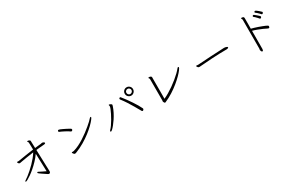

<svg xmlns="http://www.w3.org/2000/svg" viewBox="181 -2196 5638 3725"><g transform="rotate(-30 3000.0 -334.0)"><path d="M599 -425 612 -27Q573 -46 535.5 -63.5Q498 -81 464 -100Q460 -103 454 -103Q441 -103 441 -90Q441 -86 444.5 -81Q448 -76 463 -64.5Q478 -53 511 -30.5Q544 -8 603 31Q610 35 616.5 38.5Q623 42 630 42Q632 42 640 39.5Q648 37 655 28Q662 19 662 1L646 -483Q690 -488 736 -492Q782 -496 831 -500Q842 -502 851 -506Q860 -510 860 -519Q860 -532 843 -540.5Q826 -549 815 -550H812Q804 -550 795.5 -547Q787 -544 779 -543Q743 -540 709.5 -536.5Q676 -533 644 -529Q643 -583 641.5 -619.5Q640 -656 640 -662V-679Q640 -695 634 -702.5Q628 -710 617 -714Q614 -716 604.5 -718.5Q595 -721 587 -721Q574 -721 574 -713V-712Q574 -705 582.5 -698Q591 -691 591 -671Q591 -667 592.5 -624.5Q594 -582 595 -523Q507 -512 424.5 -498.5Q342 -485 250 -470Q245 -469 241 -469Q237 -469 233 -469Q226 -469 220.5 -469.5Q215 -470 212 -470Q208 -470 207 -469Q202 -467 202 -461Q202 -459 206 -449Q210 -439 219.5 -430.5Q229 -422 244 -422Q251 -422 258 -424Q265 -426 273 -427Q338 -439 411.5 -451Q485 -463 569 -474Q541 -427 501 -378.5Q461 -330 416 -284Q371 -238 326 -198.5Q281 -159 241.5 -128.5Q202 -98 175 -81Q155 -70 155 -59Q155 -57 157 -55Q160 -52 166 -52Q177 -52 209.5 -69.5Q242 -87 288.5 -119.5Q335 -152 388.5 -198Q442 -244 496.5 -301Q551 -358 599 -425Z M1418 -455Q1429 -455 1437.5 -464Q1446 -473 1446 -484Q1446 -496 1435 -503Q1425 -510 1402.5 -522.5Q1380 -535 1351.5 -549.5Q1323 -564 1294.5 -577.5Q1266 -591 1244.5 -599.5Q1223 -608 1215 -608Q1205 -608 1198.5 -601Q1192 -594 1192 -585Q1192 -572 1206 -566Q1225 -559 1253 -545.5Q1281 -532 1310.5 -516.5Q1340 -501 1365.5 -485.5Q1391 -470 1406 -459Q1411 -455 1418 -455ZM1241 -54Q1253 -45 1263 -45Q1271 -45 1292 -53Q1395 -93 1485.5 -147Q1576 -201 1649.5 -258Q1723 -315 1775.5 -366.5Q1828 -418 1856.5 -455Q1885 -492 1885 -503Q1885 -513 1876 -513Q1864 -513 1851 -497Q1838 -480 1805.5 -449.5Q1773 -419 1726.5 -380Q1680 -341 1625 -299.5Q1570 -258 1509.5 -219.5Q1449 -181 1389 -151.5Q1329 -122 1273 -106Q1263 -103 1255 -102Q1247 -101 1242 -101Q1237 -101 1233.5 -101.5Q1230 -102 1227 -102Q1222 -102 1219 -99Q1216 -96 1216 -93Q1216 -85 1225 -73.5Q1234 -62 1241 -54Z M2769 -476Q2807 -476 2834 -503.5Q2861 -531 2861 -570Q2861 -608 2834 -635Q2807 -662 2769 -662Q2730 -662 2703 -635Q2676 -608 2676 -570Q2676 -531 2703 -503.5Q2730 -476 2769 -476ZM2769 -512Q2746 -512 2729 -529Q2712 -546 2712 -570Q2712 -593 2729 -609.5Q2746 -626 2769 -626Q2792 -626 2809 -609.5Q2826 -593 2826 -570Q2826 -546 2809 -529Q2792 -512 2769 -512ZM2542 -520Q2592 -455 2632.5 -392Q2673 -329 2712 -262.5Q2751 -196 2794 -119Q2801 -108 2811 -108Q2822 -108 2831.5 -118.5Q2841 -129 2841 -141Q2841 -145 2839 -151Q2821 -191 2791.5 -240.5Q2762 -290 2726 -344Q2690 -398 2651.5 -451Q2613 -504 2575 -550Q2569 -557 2562 -557Q2553 -557 2545 -550Q2537 -543 2537 -533Q2537 -525 2542 -520ZM2079 -68Q2090 -68 2114.5 -90.5Q2139 -113 2171.5 -153Q2204 -193 2238.5 -245Q2273 -297 2304 -357.5Q2335 -418 2356 -481Q2362 -498 2362 -506Q2362 -514 2351.5 -522.5Q2341 -531 2328 -536.5Q2315 -542 2307 -542Q2306 -542 2302 -541Q2298 -540 2298 -533Q2298 -528 2301 -522Q2304 -516 2304 -506Q2304 -490 2289 -451.5Q2274 -413 2249 -364Q2224 -315 2194.5 -263.5Q2165 -212 2134.5 -169Q2104 -126 2079 -102Q2068 -91 2068 -80Q2068 -68 2079 -68Z M3240 -73V-70Q3241 -68 3244.5 -58Q3248 -48 3255 -39Q3262 -30 3272 -30Q3274 -30 3276 -30.5Q3278 -31 3280 -32Q3375 -73 3459.5 -127Q3544 -181 3614 -238.5Q3684 -296 3735.5 -348Q3787 -400 3815 -438Q3843 -476 3843 -489Q3843 -502 3831 -502Q3821 -502 3811 -489Q3783 -453 3738.5 -410Q3694 -367 3639.5 -322.5Q3585 -278 3525.5 -236Q3466 -194 3407 -159Q3348 -124 3295 -101Q3295 -126 3295.5 -167Q3296 -208 3296 -257Q3296 -306 3296 -355.5Q3296 -405 3296 -448Q3296 -491 3296 -519Q3296 -547 3296 -553Q3296 -561 3296.5 -567Q3297 -573 3297 -578Q3297 -595 3285 -603Q3273 -611 3260 -613Q3247 -615 3242 -615Q3228 -615 3228 -607Q3228 -595 3235.5 -590Q3243 -585 3243 -566V-98Q3243 -91 3241.5 -84Q3240 -77 3240 -73Z M4790 -379H4787Q4635 -374 4484.5 -364Q4334 -354 4194 -346H4190Q4180 -346 4171 -347.5Q4162 -349 4155 -349Q4151 -349 4149 -348Q4144 -346 4144 -340Q4144 -336 4149 -325.5Q4154 -315 4165 -306Q4176 -297 4193 -297Q4198 -297 4202.5 -297Q4207 -297 4213 -298Q4329 -308 4485 -317.5Q4641 -327 4821 -328Q4834 -328 4848.5 -333.5Q4863 -339 4863 -349Q4863 -351 4862.5 -351.5Q4862 -352 4862 -353Q4859 -361 4846.5 -367Q4834 -373 4818 -376Q4802 -379 4790 -379Z M5371 2V7Q5372 10 5374.5 21.5Q5377 33 5384 43Q5391 53 5403 53Q5404 53 5405.5 52.5Q5407 52 5408 52Q5415 50 5419.5 37.5Q5424 25 5424 11Q5424 6 5424 -32Q5424 -70 5424.5 -128.5Q5425 -187 5425 -256.5Q5425 -326 5425 -394Q5472 -382 5525.5 -361.5Q5579 -341 5628.5 -319.5Q5678 -298 5709 -281Q5725 -273 5732 -273Q5746 -273 5750.5 -287.5Q5755 -302 5755 -306Q5755 -318 5746 -324Q5736 -332 5708.5 -344Q5681 -356 5644.5 -370Q5608 -384 5568 -398Q5528 -412 5490.5 -423Q5453 -434 5425 -441Q5426 -504 5426 -546Q5426 -588 5426 -613V-673Q5426 -687 5423 -695.5Q5420 -704 5404 -710Q5396 -712 5389 -713.5Q5382 -715 5376 -715Q5363 -715 5361 -707V-706Q5361 -702 5364.5 -698Q5368 -694 5369 -691Q5376 -679 5376 -667L5375 -22Q5375 -18 5373 -12Q5371 -6 5371 2ZM5758 -575Q5768 -575 5776.5 -584.5Q5785 -594 5785 -604Q5785 -608 5783 -612Q5782 -613 5768 -626.5Q5754 -640 5734.5 -657Q5715 -674 5696.5 -687Q5678 -700 5669 -700Q5660 -700 5653.5 -694Q5647 -688 5647 -680Q5647 -671 5654 -667Q5666 -660 5684 -643Q5702 -626 5719.5 -609Q5737 -592 5744 -582Q5750 -575 5758 -575ZM5686 -518Q5696 -518 5705 -527.5Q5714 -537 5714 -547Q5714 -550 5712 -554Q5708 -561 5694.5 -573.5Q5681 -586 5664.5 -600Q5648 -614 5633 -626Q5618 -638 5610 -644Q5604 -647 5600 -647Q5591 -647 5584.5 -641Q5578 -635 5578 -627Q5578 -619 5585 -613Q5596 -606 5614 -588Q5632 -570 5648.5 -552.5Q5665 -535 5671 -526Q5676 -518 5686 -518Z"/></g></svg>

Font: Klee One
Style: Regular
Weight: 400
Designer: Fontworks Inc.
Foundry: Fontworks Inc.
Version: Version 1.100